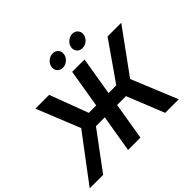

<svg xmlns="http://www.w3.org/2000/svg" viewBox="-228 -1204 1474 1474"><g transform="rotate(-45 509.0 -467.0)"><path d="M645 -727.5 592.8 -414.6H676.8L895 -727.5H1043.5L786.6 -374L940.4 0H793L670.9 -303.7H574.7L524.4 0H390.1L440.9 -303.7H345.2L119.6 0H-26.4L254.4 -373L111.3 -727.5H260.7L378.4 -414.6H459L510.7 -727.5ZM482.9 -799.8Q454.6 -799.8 437.7 -819.3Q420.9 -838.9 425.3 -866.7Q430.2 -894.5 453.4 -914.1Q476.6 -933.6 504.9 -933.6Q533.2 -933.6 550 -914.1Q566.9 -894.5 562 -866.7Q557.6 -838.9 534.4 -819.3Q511.2 -799.8 482.9 -799.8ZM695.8 -799.8Q667.5 -799.8 650.9 -819.3Q634.3 -838.9 638.7 -866.7Q643.1 -894.5 666.5 -914.1Q689.9 -933.6 717.8 -933.6Q746.1 -933.6 762.9 -914.1Q779.8 -894.5 775.4 -866.7Q771 -838.9 747.6 -819.3Q724.1 -799.8 695.8 -799.8Z"/></g></svg>

Font: Inter Display Semi Bold
Style: Italic
Weight: 600
Italic angle: -9.39999°
Designer: Rasmus Andersson
Foundry: rsms
Version: Version 4.000;git-4fc901f